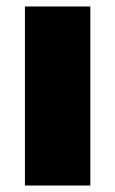

<svg xmlns="http://www.w3.org/2000/svg" viewBox="-20 -573 356 593"><path d="M259 0H57V-553H259Z"/></svg>

Font: Noto Sans Display Black
Style: Regular
Weight: 900
Designer: Monotype Design Team
Foundry: Monotype Imaging Inc.
Version: Version 2.003